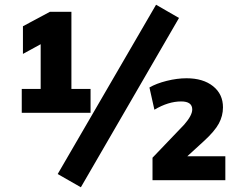

<svg xmlns="http://www.w3.org/2000/svg" viewBox="-20 -762 1002 812"><path d="M282 -386H363V-285H72V-386H152V-575L77 -534V-651L191 -712H282ZM322 30 224 -26 640 -742 737 -686ZM933 -101V0H625V-95L759 -235Q793 -274 793 -299Q793 -333 746 -333Q692 -333 633 -298L612 -392Q641 -409 685 -420Q729 -431 769 -431Q839 -431 881 -397.5Q923 -364 923 -308Q923 -272 905.5 -239.5Q888 -207 842 -165L772 -101Z"/></svg>

Font: Muli ExtraBold
Style: Regular
Weight: 800
Designer: Vernon Adams
Foundry: Vernon Adams
Version: Version 2.000